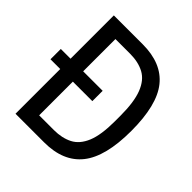

<svg xmlns="http://www.w3.org/2000/svg" viewBox="-187 -816 947 947"><g transform="rotate(45 286.5 -343.0)"><path d="M68 0V-312H0V-384H68V-686H269Q402 -686 467 -605Q532 -524 532 -344Q532 -165 466.5 -82.5Q401 0 268 0ZM156 -77H259Q315 -77 356 -98Q397 -119 419 -172Q441 -225 441 -321V-359Q441 -455 419.5 -510Q398 -565 357 -587Q316 -609 259 -609H156V-384H292V-312H156Z"/></g></svg>

Font: Archivo Condensed
Style: Regular
Weight: 400
Width: 3
Designer: Hector Gatti
Foundry: Omnibus-Type
Version: Version 2.001; ttfautohint (v1.8.3)